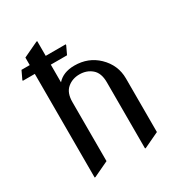

<svg xmlns="http://www.w3.org/2000/svg" viewBox="-183 -876 941 1015"><g transform="rotate(-30 288.0 -369.0)"><path d="M97.7 19.5V-613.3H24.4V-618.2L47.4 -667H97.7V-712.9L190.4 -756.8H195.3V-667H317.4V-662.1L294.4 -613.3H195.3V-505.4Q231.9 -546.9 300.3 -546.9Q384.8 -546.9 442.4 -491.7Q502.9 -433.1 502.9 -351.6V-24.4L410.2 19.5H405.3V-384.8Q405.3 -440.9 374.8 -467Q344.2 -493.2 300.3 -493.2Q256.3 -493.2 225.8 -467Q195.3 -440.9 195.3 -384.8V-24.4L102.5 19.5Z"/></g></svg>

Font: Nova Slim
Style: Book
Weight: 400
Version: Version 2.000